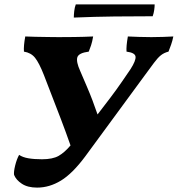

<svg xmlns="http://www.w3.org/2000/svg" viewBox="-20 -845 809 874"><path d="M149 9Q106 9 79.5 -8.5Q53 -26 44 -49Q42 -63 49 -91.5Q56 -120 67 -140Q83 -129 109 -124.5Q135 -120 171 -120Q220 -120 247 -135.5Q274 -151 301 -183Q280 -243 257.5 -302Q235 -361 214.5 -413.5Q194 -466 180 -503Q158 -559 139.5 -582Q121 -605 89 -610Q87 -636 95 -679Q111 -678 140.5 -677.5Q170 -677 200 -676.5Q230 -676 247 -676Q273 -676 317 -676.5Q361 -677 404 -679Q400 -655 394.5 -638.5Q389 -622 384 -610Q338 -604 332 -584Q326 -564 345 -522Q363 -480 376.5 -448.5Q390 -417 401 -388Q412 -359 424 -324Q452 -360 481.5 -399Q511 -438 535 -473Q559 -508 574 -530Q599 -569 597 -587Q595 -605 556 -610Q555 -622 556.5 -639Q558 -656 562 -679Q581 -678 612.5 -677Q644 -676 669 -676Q693 -676 722.5 -677Q752 -678 769 -679Q765 -659 759 -642Q753 -625 747 -610Q727 -605 712.5 -593.5Q698 -582 681 -559Q664 -536 636 -498L368 -133Q310 -55 257.5 -23Q205 9 149 9ZM316 -765Q316 -778 318 -795Q320 -812 325 -825H684Q684 -814 682 -799.5Q680 -785 675 -771Q590 -771 501 -770Q412 -769 316 -765Z"/></svg>

Font: Vollkorn ExtraBold
Style: Italic
Weight: 800
Italic angle: -11°
Designer: Friedrich Althausen
Foundry: Friedrich Althausen
Version: Version 5.000; ttfautohint (v1.8.3)